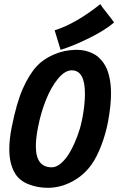

<svg xmlns="http://www.w3.org/2000/svg" viewBox="-20 -900 571 928"><path d="M244.1 -753.4Q346.2 -785.6 464.8 -879.9Q473.1 -866.2 498 -835.4Q522.9 -804.7 531.2 -791Q485.8 -752.9 410.4 -715.6Q335 -678.2 272.9 -659.2Q268.1 -673.3 258.5 -706.3Q249 -739.3 244.1 -753.4ZM346.2 -659.2Q361.8 -659.2 376.2 -657.5Q390.6 -655.8 408.4 -649.9Q426.3 -644 440.9 -634.8Q455.6 -625.5 470 -609.1Q484.4 -592.8 494.4 -571.3Q504.4 -549.8 510.5 -518.1Q516.6 -486.3 516.6 -447.8Q516.6 -391.6 502.9 -315.9Q502.9 -314.9 502.4 -313.2Q502 -311.5 502 -310.5Q490.2 -250.5 469.2 -196Q448.2 -141.6 423.3 -106Q385.7 -52.7 328.9 -22.5Q272 7.8 210.9 7.8Q161.6 7.8 117.7 -9.5Q73.7 -26.9 52.7 -62Q24.9 -107.9 24.9 -179.2Q24.9 -225.6 36.1 -282.7Q59.6 -401.9 89.8 -470.5Q120.1 -539.1 157.2 -579.6Q189 -614.3 239.5 -636.2Q290 -658.2 346.2 -659.2ZM230 -91.3Q253.9 -91.3 278.1 -113.5Q302.2 -135.7 321 -169.9Q339.8 -204.1 353.8 -241.5Q367.7 -278.8 374.5 -312.5Q375 -314 375.5 -316.7Q376 -319.3 376.5 -320.8Q390.6 -390.6 390.6 -446.8Q390.6 -560.1 326.7 -560.1Q293.9 -560.1 260.7 -520Q227.5 -480 202.9 -418.9Q178.2 -357.9 164.6 -289.1Q153.3 -232.9 153.3 -193.4Q153.3 -91.3 230 -91.3Z"/></svg>

Font: Fantasque Sans Mono
Style: Bold Italic
Weight: 700
Italic angle: -11°
Monospace: yes
Designer: Jany Belluz
Version: Version 1.7.1